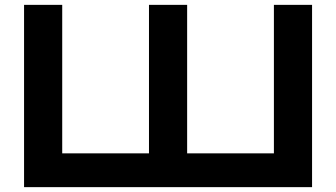

<svg xmlns="http://www.w3.org/2000/svg" viewBox="-20 -770 1384 790"><path d="M750 -139V-750H593V-139H236V-750H79V0H1264V-750H1107V-139Z"/></svg>

Font: Bounded Med
Style: Regular
Weight: 500
Designer: Vlad Churkin
Version: Version 3.0